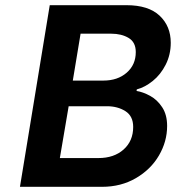

<svg xmlns="http://www.w3.org/2000/svg" viewBox="-20 -720 679 741"><path d="M172 -700H468Q553 -700 596 -659.5Q639 -619 639 -555Q639 -509 619.5 -470.5Q600 -432 569.5 -407.5Q539 -383 508 -375L507 -369Q532 -365 559.5 -350Q587 -335 606 -306Q625 -277 625 -234Q625 -174 593.5 -120Q562 -66 504.5 -32.5Q447 1 374 1H57ZM379 -409Q434 -409 469 -439.5Q504 -470 504 -519Q504 -557 476.5 -573.5Q449 -590 409 -590H291L261 -409ZM360 -110Q420 -110 457 -143Q494 -176 494 -230Q494 -272 464 -291Q434 -310 393 -310H245L211 -110Z"/></svg>

Font: Be Vietnam
Style: Bold Italic
Weight: 700
Italic angle: -9.66701°
Designer: Gabriel Lam
Foundry: TypeRant
Version: Version 3.000